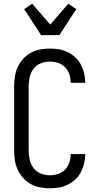

<svg xmlns="http://www.w3.org/2000/svg" viewBox="-20 -1004 540 1032"><path d="M247 8Q221 8 194.5 3Q168 -2 145 -15Q122 -28 104 -48Q86 -68 75 -92Q64 -116 60 -142.5Q56 -169 56 -195V-540Q56 -566 60 -592.5Q64 -619 75 -643Q86 -667 104 -687Q122 -707 145 -720Q168 -733 194.5 -738Q221 -743 247 -743Q272 -743 296.5 -739Q321 -735 343.5 -724Q366 -713 384.5 -696Q403 -679 414.5 -657Q426 -635 432 -611Q438 -587 438 -562V-559H360V-561Q360 -583 352.5 -605Q345 -627 329.5 -643Q314 -659 292 -666Q270 -673 247 -673Q222 -673 198.5 -663.5Q175 -654 160 -634Q145 -614 139.5 -589.5Q134 -565 134 -540V-195Q134 -170 139.5 -145.5Q145 -121 160 -101Q175 -81 198.5 -71.5Q222 -62 247 -62Q270 -62 292 -69Q314 -76 329.5 -92Q345 -108 352.5 -130Q360 -152 360 -174V-176H438V-173Q438 -148 432 -124Q426 -100 414.5 -78Q403 -56 384.5 -39Q366 -22 343.5 -11Q321 0 296.5 4Q272 8 247 8ZM201 -815 110 -955 153 -984 250 -872 347 -984 390 -955 299 -815Z"/></svg>

Font: Iosevka Curly
Style: Regular
Weight: 400
Monospace: yes
Designer: Belleve Invis
Foundry: Belleve Invis
Version: Version 22.1.2; ttfautohint (v1.8.4)